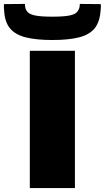

<svg xmlns="http://www.w3.org/2000/svg" viewBox="-57 -959 535 979"><path d="M95 0V-700H325V0ZM210 -755Q127 -755 74 -768.5Q21 -782 -6 -814.5Q-33 -847 -36 -906Q-38 -923 -37 -938L70 -939Q70 -935 70.5 -932Q71 -929 71 -926Q73 -909 84.5 -897Q96 -885 125 -879.5Q154 -874 210 -874Q266 -874 295 -879.5Q324 -885 335 -897Q346 -909 349 -926Q349 -929 349.5 -932Q350 -935 350 -939L457 -938Q458 -923 456 -906Q452 -847 425.5 -814.5Q399 -782 346 -768.5Q293 -755 210 -755Z"/></svg>

Font: Georama ExtraExtended
Style: Bold
Weight: 700
Width: 8
Designer: Jean-Baptiste Levee
Foundry: Production Type
Version: Version 1.000